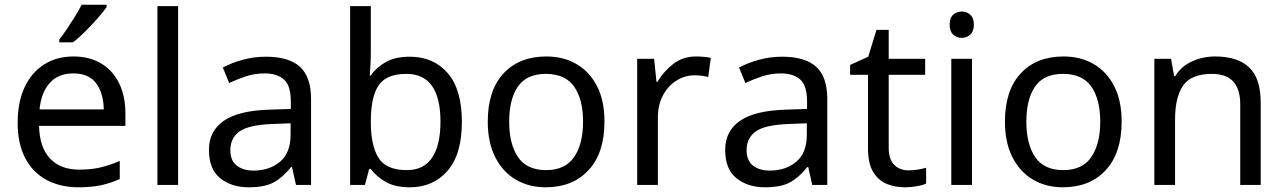

<svg xmlns="http://www.w3.org/2000/svg" viewBox="-20 -786 5459 816"><path d="M292 -546Q361 -546 410.5 -516Q460 -486 486.5 -431.5Q513 -377 513 -304V-251H146Q148 -160 192.5 -112.5Q237 -65 317 -65Q368 -65 407.5 -74.5Q447 -84 489 -102V-25Q448 -7 408 1.5Q368 10 313 10Q237 10 178.5 -21Q120 -52 87.5 -113.5Q55 -175 55 -264Q55 -352 84.5 -415Q114 -478 167.5 -512Q221 -546 292 -546ZM291 -474Q228 -474 191.5 -433.5Q155 -393 148 -321H421Q420 -389 389 -431.5Q358 -474 291 -474ZM433 -756Q421 -738 396 -709.5Q371 -681 342.5 -652.5Q314 -624 290 -606H232V-618Q247 -637 264.5 -663Q282 -689 299 -716.5Q316 -744 327 -766H433Z M737 0H649V-760H737Z M1110 -545Q1208 -545 1255 -502Q1302 -459 1302 -365V0H1238L1221 -76H1217Q1182 -32 1143.5 -11Q1105 10 1037 10Q964 10 916 -28.5Q868 -67 868 -149Q868 -229 931 -272.5Q994 -316 1125 -320L1216 -323V-355Q1216 -422 1187 -448Q1158 -474 1105 -474Q1063 -474 1025 -461.5Q987 -449 954 -433L927 -499Q962 -518 1010 -531.5Q1058 -545 1110 -545ZM1136 -259Q1036 -255 997.5 -227Q959 -199 959 -148Q959 -103 986.5 -82Q1014 -61 1057 -61Q1125 -61 1170 -98.5Q1215 -136 1215 -214V-262Z M1556 -575Q1556 -541 1554.5 -511.5Q1553 -482 1551 -465H1556Q1579 -499 1619 -522Q1659 -545 1722 -545Q1822 -545 1882.5 -475.5Q1943 -406 1943 -268Q1943 -130 1882 -60Q1821 10 1722 10Q1659 10 1619 -13Q1579 -36 1556 -68H1549L1531 0H1468V-760H1556ZM1707 -472Q1622 -472 1589 -423Q1556 -374 1556 -271V-267Q1556 -168 1588.5 -115.5Q1621 -63 1709 -63Q1781 -63 1816.5 -116Q1852 -169 1852 -269Q1852 -472 1707 -472Z M2549 -269Q2549 -136 2481.5 -63Q2414 10 2299 10Q2228 10 2172.5 -22.5Q2117 -55 2085 -117.5Q2053 -180 2053 -269Q2053 -402 2120 -474Q2187 -546 2302 -546Q2375 -546 2430.5 -513.5Q2486 -481 2517.5 -419.5Q2549 -358 2549 -269ZM2144 -269Q2144 -174 2181.5 -118.5Q2219 -63 2301 -63Q2382 -63 2420 -118.5Q2458 -174 2458 -269Q2458 -364 2420 -418Q2382 -472 2300 -472Q2218 -472 2181 -418Q2144 -364 2144 -269Z M2938 -546Q2953 -546 2970.5 -544.5Q2988 -543 3001 -540L2990 -459Q2977 -462 2961.5 -464Q2946 -466 2932 -466Q2891 -466 2855 -443.5Q2819 -421 2797.5 -380.5Q2776 -340 2776 -286V0H2688V-536H2760L2770 -438H2774Q2800 -482 2841 -514Q2882 -546 2938 -546Z M3304 -545Q3402 -545 3449 -502Q3496 -459 3496 -365V0H3432L3415 -76H3411Q3376 -32 3337.5 -11Q3299 10 3231 10Q3158 10 3110 -28.5Q3062 -67 3062 -149Q3062 -229 3125 -272.5Q3188 -316 3319 -320L3410 -323V-355Q3410 -422 3381 -448Q3352 -474 3299 -474Q3257 -474 3219 -461.5Q3181 -449 3148 -433L3121 -499Q3156 -518 3204 -531.5Q3252 -545 3304 -545ZM3330 -259Q3230 -255 3191.5 -227Q3153 -199 3153 -148Q3153 -103 3180.5 -82Q3208 -61 3251 -61Q3319 -61 3364 -98.5Q3409 -136 3409 -214V-262Z M3841 -62Q3861 -62 3882 -65.5Q3903 -69 3916 -73V-6Q3902 1 3876 5.5Q3850 10 3826 10Q3784 10 3748.5 -4.5Q3713 -19 3691 -55Q3669 -91 3669 -156V-468H3593V-510L3670 -545L3705 -659H3757V-536H3912V-468H3757V-158Q3757 -109 3780.5 -85.5Q3804 -62 3841 -62Z M4068 -737Q4088 -737 4103.5 -723.5Q4119 -710 4119 -681Q4119 -653 4103.5 -639Q4088 -625 4068 -625Q4046 -625 4031 -639Q4016 -653 4016 -681Q4016 -710 4031 -723.5Q4046 -737 4068 -737ZM4111 -536V0H4023V-536Z M4747 -269Q4747 -136 4679.5 -63Q4612 10 4497 10Q4426 10 4370.5 -22.5Q4315 -55 4283 -117.5Q4251 -180 4251 -269Q4251 -402 4318 -474Q4385 -546 4500 -546Q4573 -546 4628.5 -513.5Q4684 -481 4715.5 -419.5Q4747 -358 4747 -269ZM4342 -269Q4342 -174 4379.5 -118.5Q4417 -63 4499 -63Q4580 -63 4618 -118.5Q4656 -174 4656 -269Q4656 -364 4618 -418Q4580 -472 4498 -472Q4416 -472 4379 -418Q4342 -364 4342 -269Z M5144 -546Q5240 -546 5289 -499.5Q5338 -453 5338 -349V0H5251V-343Q5251 -472 5131 -472Q5042 -472 5008 -422Q4974 -372 4974 -278V0H4886V-536H4957L4970 -463H4975Q5001 -505 5047 -525.5Q5093 -546 5144 -546Z"/></svg>

Font: Noto Sans Saurashtra
Style: Regular
Weight: 400
Designer: Monotype Design Team
Foundry: Monotype Imaging Inc.
Version: Version 2.001; ttfautohint (v1.8.4.7-5d5b)